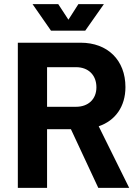

<svg xmlns="http://www.w3.org/2000/svg" viewBox="-20 -906 667 926"><path d="M391 -758 481 -886H358L310 -811L261 -886H137L226 -758ZM454 0H603L456 -297C536 -324 585 -392 585 -486C585 -616 499 -700 369 -700H66V0H207V-283H322ZM207 -582H347C405 -582 445 -545 445 -485C445 -427 405 -391 347 -391H207Z"/></svg>

Font: Arthouse Owned
Style: Bold
Weight: 700
Designer: Jeremy Tribby
Foundry: Tribby Type
Version: Version 1.000;PS 001.000;hotconv 1.0.88;makeotf.lib2.5.64775